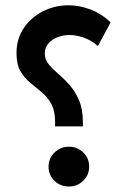

<svg xmlns="http://www.w3.org/2000/svg" viewBox="-20 -696 471 716"><path d="M41.5 -497.6Q41.5 -550.8 68.6 -591.1Q95.7 -631.3 140.1 -653.8Q184.6 -676.3 235.8 -676.3Q275.4 -676.3 316.2 -661.1Q356.9 -646 392.6 -612.8L345.2 -524.4Q319.8 -545.9 292.5 -555.7Q265.1 -565.4 240.2 -565.4Q201.7 -565.4 174.3 -546.4Q147 -527.3 147 -496.1Q147 -474.1 161.4 -456.5Q175.8 -439 197 -420.9Q218.3 -402.8 239.3 -379.2Q260.3 -355.5 274.7 -322Q289.1 -288.6 289.1 -240.2V-224.6H185.5V-240.2Q185.5 -283.2 170.9 -309.1Q156.2 -335 135 -352.5Q113.8 -370.1 92.3 -387.7Q70.8 -405.3 56.2 -430.7Q41.5 -456.1 41.5 -497.6ZM161.1 -74.7Q161.1 -106 183.3 -127.4Q205.6 -148.9 236.8 -148.9Q268.6 -148.9 290.5 -127.4Q312.5 -106 312.5 -74.7Q312.5 -43.5 290.5 -22Q268.6 -0.5 236.8 -0.5Q205.1 -0.5 183.1 -21.7Q161.1 -43 161.1 -74.7Z"/></svg>

Font: Vazirmatn UI NL Medium
Style: Regular
Weight: 500
Designer: Saber Rastikerdar
Foundry: Saber Rastikerdar
Version: Version 33.003